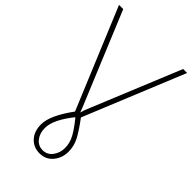

<svg xmlns="http://www.w3.org/2000/svg" viewBox="-277 -778 1100 1100"><g transform="rotate(45 273.0 -228.0)"><path d="M-2.9 -690.4H31.2L264.6 -127L275.4 -98.6H276.4L285.2 -127L516.6 -690.4H548.8L298.8 -80.1Q344.7 -18.6 366.2 22Q387.7 62.5 387.7 109.4Q387.7 160.2 356.9 196.8Q326.2 233.4 276.4 233.4Q227.5 233.4 196.3 199.7Q165 166 165 109.4Q165 37.1 251 -80.1ZM195.3 108.4Q195.3 151.4 217.8 179.7Q240.2 208 276.4 208Q313.5 208 335.9 177.7Q358.4 147.5 358.4 108.4Q358.4 67.4 337.4 29.3Q316.4 -8.8 275.4 -58.6Q195.3 41 195.3 108.4Z"/></g></svg>

Font: Gothic A1 Thin
Style: Regular
Weight: 250
Designer: HanYang I&C Co.,Ltd.
Foundry: HanYang I&C Co.,Ltd.
Version: Version 2.50